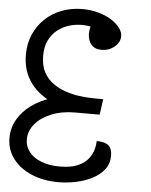

<svg xmlns="http://www.w3.org/2000/svg" viewBox="-69 -691 963 1222"><g transform="rotate(5 413.0 -79.5)"><path d="M551 25Q403 25 296 -15.5Q189 -56 131.5 -132Q74 -208 74 -314Q74 -386 99.5 -444.5Q125 -503 170.5 -546Q216 -589 276.5 -612Q337 -635 407 -635Q461 -635 508.5 -622Q556 -609 591.5 -587Q627 -565 647.5 -538Q668 -511 668 -483Q668 -459 652.5 -437Q637 -415 610.5 -401Q584 -387 551 -387Q518 -387 498.5 -401Q479 -415 470.5 -437Q462 -459 462 -483Q462 -500 465.5 -516.5Q469 -533 474 -548L488 -524Q471 -529 451.5 -531.5Q432 -534 412 -534Q371 -534 330.5 -521.5Q290 -509 257 -483Q224 -457 204 -416Q184 -375 184 -318Q184 -255 207 -212.5Q230 -170 267.5 -143.5Q305 -117 348.5 -102.5Q392 -88 433.5 -82.5Q475 -77 507 -76Q539 -75 551 -75H589L575 25ZM351 476Q254 476 178.5 444Q103 412 59.5 354.5Q16 297 16 222Q16 159 47 104.5Q78 50 133 10Q188 -30 261 -52.5Q334 -75 418 -75H575V25H418Q333 25 267 52Q201 79 164 123.5Q127 168 127 222Q127 267 154 301.5Q181 336 231.5 356Q282 376 350 376Q423 376 467 356Q511 336 533.5 306Q556 276 563.5 245.5Q571 215 571 194Q590 194 608 197Q626 200 640 209Q654 218 662 235Q670 252 670 280Q670 331 641 368Q612 405 564.5 429Q517 453 461 464.5Q405 476 351 476Z"/></g></svg>

Font: Lemonada
Style: Regular
Weight: 400
Designer: Mohamed Gaber (Arabic), Eduardo Tunni (Latin)
Foundry: Kief Type Foundry
Version: Version 4.005